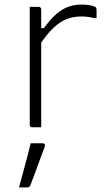

<svg xmlns="http://www.w3.org/2000/svg" viewBox="-20 -556 490 839"><path d="M146 -433H172Q200 -472 226 -494.5Q252 -517 279 -526.5Q306 -536 335 -536Q354 -536 367.5 -534Q381 -532 392 -528Q398 -526 400 -522Q402 -518 402 -511Q402 -507 402 -502.5Q402 -498 402 -494Q402 -490 402 -485.5Q402 -481 402 -477H390Q379 -480 366 -482Q353 -484 335 -484Q301 -484 271 -472.5Q241 -461 210.5 -431.5Q180 -402 146 -348ZM160 0Q154 0 147.5 0Q141 0 134.5 0Q128 0 121 0Q118 0 116 -0.5Q114 -1 112.5 -2.5Q111 -4 110.5 -6Q110 -8 110 -11Q110 -16 110 -47Q110 -78 110 -125Q110 -172 110 -226Q110 -280 110 -332.5Q110 -385 110 -426Q110 -462 110 -488Q110 -514 110 -526Q117 -526 123.5 -526Q130 -526 136.5 -526Q143 -526 149 -526Q153 -526 155 -524.5Q157 -523 158.5 -521Q160 -519 160 -515Q160 -509 160 -471Q160 -433 160 -375Q160 -317 160 -249.5Q160 -182 160 -116.5Q160 -51 160 0ZM114 70Q125 70 138.5 70Q152 70 166 70Q172 70 175 74Q178 78 176 84Q165 113 155 140Q145 167 135 194.5Q125 222 113 253Q112 257 108.5 260Q105 263 98 263Q89 263 81.5 263Q74 263 63 263Q72 230 81 197Q90 164 98.5 132Q107 100 114 70Z"/></svg>

Font: Recursive Light
Style: Regular
Weight: 300
Version: Version 1.085